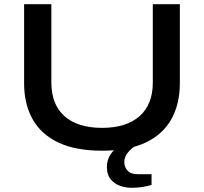

<svg xmlns="http://www.w3.org/2000/svg" viewBox="-20 -707 973 916"><path d="M467 12Q341 12 258.5 -27Q176 -66 135.5 -138.5Q95 -211 95 -309V-687H225V-313Q225 -209 287.5 -153Q350 -97 467 -97Q583 -97 646 -153Q709 -209 709 -313V-687H838V-309Q838 -211 797.5 -138.5Q757 -66 675 -27Q593 12 467 12ZM609 189Q580 189 553 179.5Q526 170 508 148.5Q490 127 490 91Q490 57 506 32Q522 7 547 -12H621V-8Q603 4 588 23.5Q573 43 573 67Q573 90 588.5 107Q604 124 637 124H703V175Q683 182 656.5 185.5Q630 189 609 189Z"/></svg>

Font: Archivo Expanded Medium
Style: Regular
Weight: 500
Width: 7
Designer: Hector Gatti
Foundry: Omnibus-Type
Version: Version 2.001